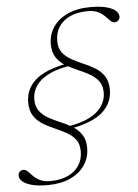

<svg xmlns="http://www.w3.org/2000/svg" viewBox="-68 -730 654 908"><g transform="rotate(-5 258.5 -275.5)"><path d="M273.5 -418Q211.5 -408 171.5 -387.2Q131.5 -366.5 112.5 -337.8Q93.5 -309 93.5 -274Q93.5 -239.5 110 -218Q126.5 -196.5 152.8 -182.2Q179 -168 208.2 -155.8Q237.5 -143.5 263.5 -127.8Q289.5 -112 306 -87.5Q322.5 -63 322.5 -24Q322.5 22 298 58Q273.5 94 228.2 114.5Q183 135 121.5 135Q73.5 135 44 126.5Q14.5 118 1.2 105Q-12 92 -12 79Q-12 67.5 -4.5 60.2Q3 53 12.5 53Q23.5 53 33 62.5Q42.5 72 54.8 84.8Q67 97.5 86.2 107.2Q105.5 117 135.5 117Q183.5 117 218.2 101.2Q253 85.5 272 56.8Q291 28 291 -11Q291 -46 274.5 -67.2Q258 -88.5 232.2 -102.5Q206.5 -116.5 177.5 -129Q148.5 -141.5 122.5 -157.2Q96.5 -173 80 -198Q63.5 -223 63.5 -263Q63.5 -326 111 -368.2Q158.5 -410.5 263.5 -430ZM423.5 -277.5Q423.5 -312 406.8 -333.5Q390 -355 364 -369.2Q338 -383.5 308.8 -395.8Q279.5 -408 253.2 -423.8Q227 -439.5 210.5 -464Q194 -488.5 194 -527.5Q194 -574 218.8 -609.8Q243.5 -645.5 288.8 -665.8Q334 -686 395.5 -686Q443.5 -686 473 -677.8Q502.5 -669.5 515.8 -656.8Q529 -644 529 -630.5Q529 -619 521.8 -611.8Q514.5 -604.5 504 -604.5Q493.5 -604.5 484 -614Q474.5 -623.5 462 -636.2Q449.5 -649 430.5 -658.5Q411.5 -668 381.5 -668Q333.5 -668 298.5 -652.5Q263.5 -637 244.5 -608.2Q225.5 -579.5 225.5 -540Q225.5 -505.5 242 -484.2Q258.5 -463 284.5 -448.8Q310.5 -434.5 339.5 -422.2Q368.5 -410 394.5 -394.2Q420.5 -378.5 437 -353.5Q453.5 -328.5 453.5 -288.5Q453.5 -226 406 -183.5Q358.5 -141 253.5 -121.5L243 -133.5Q305.5 -143.5 345.2 -164.2Q385 -185 404.2 -214.2Q423.5 -243.5 423.5 -277.5Z"/></g></svg>

Font: Newsreader 16pt 16pt ExtraLight
Style: Italic
Weight: 250
Italic angle: -17°
Version: Version 1.003